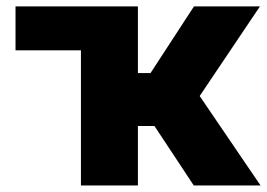

<svg xmlns="http://www.w3.org/2000/svg" viewBox="-20 -565 814 585"><path d="M226.6 0V-411.6H27.3V-545.5H400.2V-342.3H438.6L571 -545.5H772L588.4 -272.4L773.8 0H570.3L450.6 -181.1H400.2V0Z"/></svg>

Font: Inter UI Extra Bold
Style: Regular
Weight: 800
Designer: Rasmus Andersson
Foundry: rsms
Version: 3.2;8d6f07862